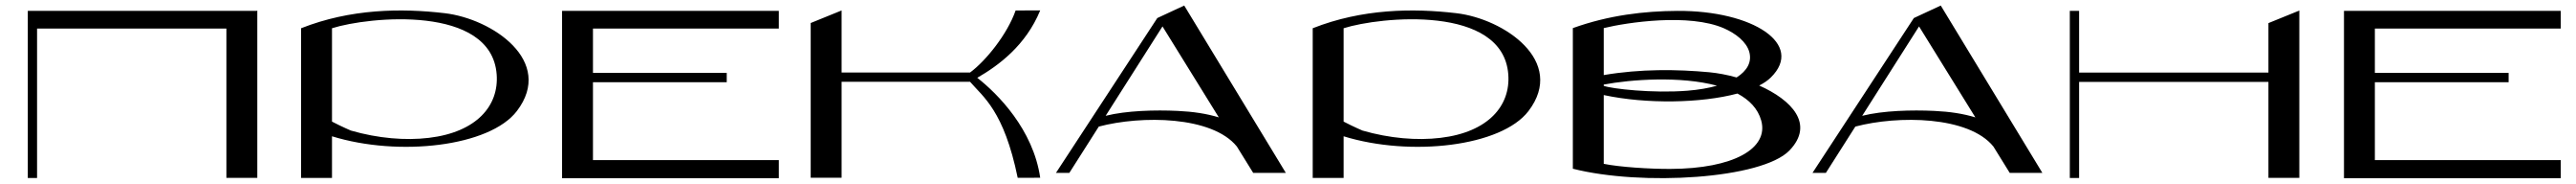

<svg xmlns="http://www.w3.org/2000/svg" viewBox="-20 -633 9181 654"><path d="M894.1 -594.3H79V-0.4H112.1V-531.6H786.8V-0.8H896.9V-595.5Z M1564.9 -586.1C1410.1 -604.3 1229.1 -602 1053 -532.6V-0.6H1163.1V-148.6C1401.1 -75.2 1725.3 -111.9 1822 -238.4C1957.4 -415.6 1734.8 -566.2 1564.9 -586.1ZM1508.2 -143C1424.5 -133 1327.3 -141 1230.2 -169C1231.1 -168.8 1200.1 -181.5 1163.1 -200.8V-532.6C1293.3 -573.9 1730.7 -617.4 1749.9 -368.9C1758.5 -257.4 1678.8 -163.2 1508.2 -143Z M2755.4 -531.6V-594.3H1983V0.3H2755.4V-64H2093.1V-340.8H2569.8V-373.9H2093.1V-531.6Z M3462.6 -356.5C3538.2 -400 3635.2 -470.9 3686.9 -596L3599.3 -595.8C3569.6 -511.5 3494 -417.5 3437 -375.3H2979.1V-595.8L2869 -551.2V-1.2H2979.1V-342.3H3437V-342.2C3483.4 -288.4 3557.5 -239.8 3606.7 -1L3686.9 -1.2C3661.9 -173 3535.4 -299.6 3462.6 -356.5Z M4562.2 -18.5 4200.1 -613.3 4104.3 -568.9 4104.2 -568.9 3743 -18.5H3790.7L3895.7 -183.1C4047.7 -223.3 4299.6 -220.8 4387.7 -112.2L4445.9 -18.5ZM4177.2 -238.8C4096.4 -242.6 3994.6 -240 3920.1 -221.4L4122.7 -539.1L4323.4 -215.8C4280.2 -228.9 4233.2 -236.2 4177.2 -238.8Z M5169.9 -586.1C5015.1 -604.3 4834.1 -602 4658 -532.6V-0.6H4768.1V-148.6C5006.1 -75.2 5330.3 -111.9 5427 -238.4C5562.4 -415.6 5339.8 -566.2 5169.9 -586.1ZM5113.2 -143C5029.5 -133 4932.3 -141 4835.2 -169C4836.1 -168.8 4805.1 -181.5 4768.1 -200.8V-532.6C4898.3 -573.9 5335.7 -617.4 5354.9 -368.9C5363.5 -257.4 5283.8 -163.2 5113.2 -143Z M6249.1 -329C6265.8 -337.5 6279.8 -347 6290.4 -357.5C6411.3 -475.7 6226.6 -595.8 5957.7 -594.3C5840.1 -593.7 5713.6 -579.2 5585 -533.1V-33.3C5829.6 28.7 6258.6 3.3 6356.8 -98.1C6447.5 -191.9 6364.7 -277.8 6249.1 -329ZM6124.2 -532.1C6165.6 -513.9 6204.2 -484.1 6213.9 -447.8C6223.3 -412.8 6206.5 -381.7 6168.5 -357.7C6135.3 -367 6101.9 -373.3 6071.3 -376.2C5956.1 -386.8 5826.5 -388.5 5695.1 -366.2V-533.1C5776.9 -553.2 5999.8 -586.7 6124.2 -532.1ZM5695.1 -332.4C5791.8 -350.7 5968.3 -363.5 6098.7 -328.4C6068.6 -319.9 6033.4 -313.8 5993.7 -310.6C5869.2 -300.7 5722.6 -317.6 5695.1 -327.9ZM5932.2 -32.6C5858.7 -32.3 5751.3 -39.2 5695.1 -50.7V-295.1C5847.9 -262.6 6041.9 -266 6171.6 -300.5C6213.6 -278.2 6244.4 -247.1 6256.3 -204.6C6283.9 -105.3 6157.9 -33.3 5932.2 -32.6Z M7258.2 -18.5 6896.1 -613.3 6800.3 -568.9 6800.2 -568.9 6439 -18.5H6486.7L6591.7 -183.1C6743.7 -223.3 6995.6 -220.8 7083.7 -112.2L7141.9 -18.5ZM6873.2 -238.8C6792.4 -242.6 6690.6 -240 6616.1 -221.4L6818.7 -539.1L7019.4 -215.8C6976.2 -228.9 6929.2 -236.2 6873.2 -238.8Z M8063.8 -550.9V-375H7389.1V-594.3H7356V-0.4H7389.1V-341.9H8063.8V-0.8H8173.9V-595.5Z M9105.4 -531.6V-594.3H8333V0.3H9105.4V-64H8443.1V-340.8H8919.8V-373.9H8443.1V-531.6Z"/></svg>

Font: Novoposelensky
Style: Regular
Weight: 400
Designer: Sasha Pavljenko
Version: Version 1.002;Fontself Maker 3.5.4